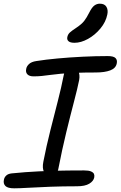

<svg xmlns="http://www.w3.org/2000/svg" viewBox="-31 -1010 654 1041"><path d="M151 -596Q128 -596 117.5 -607Q107 -618 111 -636Q113 -650 126 -662.5Q139 -675 166 -679Q216 -687 281 -693Q346 -699 417 -702.5Q488 -706 553 -706Q585 -706 595.5 -695Q606 -684 602 -666Q597 -640 567 -628.5Q537 -617 488 -617Q423 -617 376.5 -615Q330 -613 297 -610Q264 -607 239.5 -603.5Q215 -600 194.5 -598Q174 -596 151 -596ZM245 -56Q219 -56 208 -77Q197 -98 204 -133Q221 -220 242 -303Q263 -386 282.5 -462Q302 -538 314 -600Q319 -624 329 -636.5Q339 -649 357 -649Q380 -649 392 -627.5Q404 -606 398 -575Q389 -530 370 -458Q351 -386 328.5 -293.5Q306 -201 285 -93Q277 -56 245 -56ZM46 11Q11 11 -1.5 -1.5Q-14 -14 -10 -34Q-8 -48 2.5 -58Q13 -68 33 -70Q70 -74 106.5 -76.5Q143 -79 180.5 -81Q218 -83 257.5 -84Q297 -85 338.5 -85.5Q380 -86 425 -86Q450 -86 462.5 -80.5Q475 -75 478.5 -67Q482 -59 480 -48Q476 -28 453 -14Q430 0 386 0Q309 0 242 2.5Q175 5 124.5 8Q74 11 46 11ZM373 -778Q350 -778 340.5 -786.5Q331 -795 334 -809Q337 -824 348 -834Q359 -844 382 -859Q412 -879 425.5 -896.5Q439 -914 453 -942Q467 -970 480.5 -980Q494 -990 510 -990Q536 -990 546 -973Q556 -956 551 -932Q543 -891 513.5 -855.5Q484 -820 446 -799Q408 -778 373 -778Z"/></svg>

Font: Shantell Sans
Style: Italic
Weight: 400
Italic angle: -11°
Designer: Stephen Nixon, Anya Danilova, Shantell Martin
Foundry: Arrow Type
Version: Version 1.011;[c5ecc13dd]